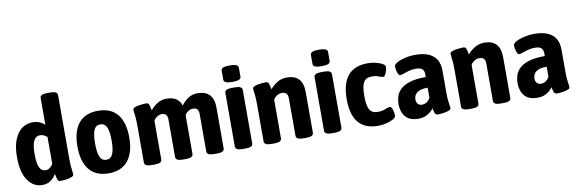

<svg xmlns="http://www.w3.org/2000/svg" viewBox="-53 -1188 4906 1630"><g transform="rotate(-10 2400.0 -373.0)"><path d="M209 8Q132 8 84 -61.5Q36 -131 36 -263Q36 -388 85 -459.5Q134 -531 219 -531Q253 -531 279.5 -519Q306 -507 321 -491V-721Q321 -737 335 -745.5Q349 -754 382 -754H410Q442 -754 456.5 -745.5Q471 -737 471 -721V-174Q471 -130 473.5 -104Q476 -78 478.5 -62.5Q481 -47 481 -36Q481 -24 466 -17Q451 -10 430.5 -6Q410 -2 391.5 -1Q373 0 366 0Q348 0 342 -13Q336 -26 328 -68Q312 -35 281 -13.5Q250 8 209 8ZM257 -111Q278 -111 294 -124Q310 -137 321 -153V-386Q310 -396 295 -404Q280 -412 260 -412Q224 -412 206 -376.5Q188 -341 188 -262Q188 -181 205 -146Q222 -111 257 -111Z M780 8Q670 8 613.5 -62Q557 -132 557 -262Q557 -393 613.5 -462Q670 -531 780 -531Q891 -531 947.5 -462Q1004 -393 1004 -262Q1004 -132 947 -62Q890 8 780 8ZM781 -109Q818 -109 835 -145.5Q852 -182 852 -262Q852 -342 835 -378Q818 -414 781 -414Q742 -414 725.5 -378Q709 -342 709 -262Q709 -182 725.5 -145.5Q742 -109 781 -109Z M1150 2Q1118 2 1103.5 -6.5Q1089 -15 1089 -31V-349Q1089 -393 1086.5 -419.5Q1084 -446 1081.5 -461Q1079 -476 1079 -487Q1079 -498 1093.5 -505Q1108 -512 1128.5 -515.5Q1149 -519 1167.5 -520.5Q1186 -522 1194 -522Q1212 -522 1218 -509Q1224 -496 1232 -455Q1253 -483 1289 -507Q1325 -531 1371 -531Q1474 -531 1498 -449Q1517 -479 1554 -505Q1591 -531 1639 -531Q1777 -531 1777 -381V-31Q1777 -15 1762.5 -6.5Q1748 2 1716 2H1688Q1656 2 1641.5 -6.5Q1627 -15 1627 -31V-355Q1627 -380 1616 -394.5Q1605 -409 1577 -409Q1540 -409 1508 -368V-31Q1508 -15 1493.5 -6.5Q1479 2 1447 2H1419Q1387 2 1372.5 -6.5Q1358 -15 1358 -31V-355Q1358 -380 1347 -394.5Q1336 -409 1308 -409Q1289 -409 1269.5 -396.5Q1250 -384 1239 -364V-31Q1239 -15 1224.5 -6.5Q1210 2 1178 2Z M1934 2Q1902 2 1887.5 -6.5Q1873 -15 1873 -31V-492Q1873 -508 1887.5 -516.5Q1902 -525 1934 -525H1962Q1994 -525 2008.5 -516.5Q2023 -508 2023 -492V-31Q2023 -15 2008.5 -6.5Q1994 2 1962 2ZM1949 -574Q1910 -574 1892.5 -582Q1875 -590 1875 -606V-684Q1875 -700 1892.5 -708Q1910 -716 1949 -716Q1988 -716 2005.5 -708Q2023 -700 2023 -684V-606Q2023 -590 2005.5 -582Q1988 -574 1949 -574Z M2182 2Q2150 2 2135.5 -6.5Q2121 -15 2121 -31V-349Q2121 -393 2118.5 -419.5Q2116 -446 2113.5 -461Q2111 -476 2111 -487Q2111 -498 2125.5 -505Q2140 -512 2160.5 -515.5Q2181 -519 2199.5 -520.5Q2218 -522 2226 -522Q2244 -522 2250 -509Q2256 -496 2264 -455Q2286 -483 2323.5 -507Q2361 -531 2409 -531Q2546 -531 2546 -381V-31Q2546 -15 2531.5 -6.5Q2517 2 2485 2H2457Q2424 2 2410 -6.5Q2396 -15 2396 -31V-355Q2396 -380 2384 -394.5Q2372 -409 2344 -409Q2324 -409 2303 -396.5Q2282 -384 2271 -364V-31Q2271 -15 2256.5 -6.5Q2242 2 2210 2Z M2703 2Q2671 2 2656.5 -6.5Q2642 -15 2642 -31V-492Q2642 -508 2656.5 -516.5Q2671 -525 2703 -525H2731Q2763 -525 2777.5 -516.5Q2792 -508 2792 -492V-31Q2792 -15 2777.5 -6.5Q2763 2 2731 2ZM2718 -574Q2679 -574 2661.5 -582Q2644 -590 2644 -606V-684Q2644 -700 2661.5 -708Q2679 -716 2718 -716Q2757 -716 2774.5 -708Q2792 -700 2792 -684V-606Q2792 -590 2774.5 -582Q2757 -574 2718 -574Z M3103 8Q2878 8 2878 -260Q2878 -393 2934 -462Q2990 -531 3108 -531Q3140 -531 3174 -523Q3208 -515 3231 -502Q3254 -489 3254 -473Q3254 -462 3249 -443.5Q3244 -425 3235.5 -409.5Q3227 -394 3217 -394Q3203 -394 3180 -404Q3157 -414 3120 -414Q3071 -414 3050.5 -380Q3030 -346 3030 -262Q3030 -177 3050.5 -143Q3071 -109 3120 -109Q3159 -109 3185.5 -121Q3212 -133 3227 -133Q3237 -133 3244 -118Q3251 -103 3254.5 -84Q3258 -65 3258 -54Q3258 -37 3233 -23Q3208 -9 3172 -0.5Q3136 8 3103 8Z M3451 8Q3374 8 3339 -34.5Q3304 -77 3304 -144Q3304 -173 3313 -205.5Q3322 -238 3349 -266Q3376 -294 3429.5 -312Q3483 -330 3572 -330V-353Q3572 -384 3555.5 -399Q3539 -414 3503 -414Q3467 -414 3438.5 -406Q3410 -398 3390.5 -390.5Q3371 -383 3362 -383Q3352 -383 3344.5 -398.5Q3337 -414 3333.5 -433.5Q3330 -453 3330 -464Q3330 -480 3357.5 -495.5Q3385 -511 3427.5 -521Q3470 -531 3514 -531Q3590 -531 3635.5 -509Q3681 -487 3701 -449Q3721 -411 3721 -361V-175Q3721 -127 3724 -100Q3727 -73 3729.5 -58.5Q3732 -44 3732 -33Q3732 -23 3718 -16.5Q3704 -10 3684 -6Q3664 -2 3646.5 -0.5Q3629 1 3621 1Q3599 1 3593 -16.5Q3587 -34 3582 -59Q3576 -50 3560 -34Q3544 -18 3516.5 -5Q3489 8 3451 8ZM3502 -104Q3524 -104 3543 -117.5Q3562 -131 3572 -152V-238Q3509 -238 3480.5 -216Q3452 -194 3452 -157Q3452 -134 3464.5 -119Q3477 -104 3502 -104Z M3884 2Q3852 2 3837.5 -6.5Q3823 -15 3823 -31V-349Q3823 -393 3820.5 -419.5Q3818 -446 3815.5 -461Q3813 -476 3813 -487Q3813 -498 3827.5 -505Q3842 -512 3862.5 -515.5Q3883 -519 3901.5 -520.5Q3920 -522 3928 -522Q3946 -522 3952 -509Q3958 -496 3966 -455Q3988 -483 4025.5 -507Q4063 -531 4111 -531Q4248 -531 4248 -381V-31Q4248 -15 4233.5 -6.5Q4219 2 4187 2H4159Q4126 2 4112 -6.5Q4098 -15 4098 -31V-355Q4098 -380 4086 -394.5Q4074 -409 4046 -409Q4026 -409 4005 -396.5Q3984 -384 3973 -364V-31Q3973 -15 3958.5 -6.5Q3944 2 3912 2Z M4477 8Q4400 8 4365 -34.5Q4330 -77 4330 -144Q4330 -173 4339 -205.5Q4348 -238 4375 -266Q4402 -294 4455.5 -312Q4509 -330 4598 -330V-353Q4598 -384 4581.5 -399Q4565 -414 4529 -414Q4493 -414 4464.5 -406Q4436 -398 4416.5 -390.5Q4397 -383 4388 -383Q4378 -383 4370.5 -398.5Q4363 -414 4359.5 -433.5Q4356 -453 4356 -464Q4356 -480 4383.5 -495.5Q4411 -511 4453.5 -521Q4496 -531 4540 -531Q4616 -531 4661.5 -509Q4707 -487 4727 -449Q4747 -411 4747 -361V-175Q4747 -127 4750 -100Q4753 -73 4755.5 -58.5Q4758 -44 4758 -33Q4758 -23 4744 -16.5Q4730 -10 4710 -6Q4690 -2 4672.5 -0.5Q4655 1 4647 1Q4625 1 4619 -16.5Q4613 -34 4608 -59Q4602 -50 4586 -34Q4570 -18 4542.5 -5Q4515 8 4477 8ZM4528 -104Q4550 -104 4569 -117.5Q4588 -131 4598 -152V-238Q4535 -238 4506.5 -216Q4478 -194 4478 -157Q4478 -134 4490.5 -119Q4503 -104 4528 -104Z"/></g></svg>

Font: Asap Semi Condensed
Style: Bold
Weight: 700
Width: 4
Designer: Pablo Cosgaya
Foundry: Omnibus-Type
Version: Version 3.001; ttfautohint (v1.8.4.7-5d5b)